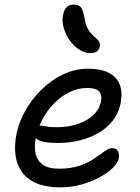

<svg xmlns="http://www.w3.org/2000/svg" viewBox="-20 -797 604 827"><path d="M241 10Q178.8 10 137.6 -7.5Q96.4 -25 74.1 -56.5Q51.8 -88 46.6 -130.2Q41.4 -172.4 51.4 -222Q61.6 -271.4 89.4 -320.7Q117.2 -370 158.7 -410.9Q200.2 -451.8 251.4 -476.4Q302.6 -501 359.6 -501Q413.2 -501 447.4 -484.1Q481.6 -467.2 495.2 -434.1Q508.8 -401 499.2 -351Q491 -310.4 466.6 -278.5Q442.2 -246.6 405.5 -225.1Q368.8 -203.6 324.2 -192.4Q279.6 -181.2 230 -181.2Q162.4 -181.2 139.8 -197.2Q117.2 -213.2 120.6 -232.8Q122.8 -244.6 130.1 -250.5Q137.4 -256.4 151.8 -256.4Q162.6 -256.4 178.3 -252.7Q194 -249 225.2 -249Q274.6 -249 315.2 -262.9Q355.8 -276.8 382 -301.4Q408.2 -326 414.6 -358Q420.8 -388 407.6 -403Q394.4 -418 355 -418Q316.4 -418 280.5 -400.7Q244.6 -383.4 214.4 -353.2Q184.2 -323 163.3 -284.1Q142.4 -245.2 133.8 -202.2Q126.8 -166.4 133.1 -136.5Q139.4 -106.6 163.6 -88.5Q187.8 -70.4 234 -70.4Q286.2 -70.4 323.5 -83.6Q360.8 -96.8 386.7 -114.7Q412.6 -132.6 431 -145.8Q449.4 -159 462.8 -159Q480.4 -159 487.9 -146.3Q495.4 -133.6 491.2 -113.8Q486.8 -93.8 464.5 -72.4Q442.2 -51 406.8 -32.2Q371.4 -13.4 328.7 -1.7Q286 10 241 10ZM369.2 -568.2Q345.4 -568.2 322.3 -582.8Q299.2 -597.4 281.6 -621.6Q264 -645.8 255.3 -673.8Q246.6 -701.8 250.8 -727.8Q254.4 -751.2 265.4 -764.2Q276.4 -777.2 297.8 -777.2Q319.6 -777.2 328.7 -765.3Q337.8 -753.4 344.4 -717.4Q349.2 -687 360.8 -668.9Q372.4 -650.8 384.9 -640.2Q397.4 -629.6 405 -620.5Q412.6 -611.4 410.2 -597.8Q406.8 -582 396.9 -575.1Q387 -568.2 369.2 -568.2Z"/></svg>

Font: Shantell Sans Light
Style: Italic
Weight: 300
Italic angle: -11°
Designer: Stephen Nixon, Anya Danilova, Shantell Martin
Foundry: Arrow Type
Version: Version 1.008;[ac192a2d6]